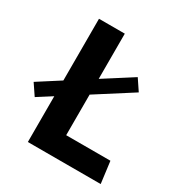

<svg xmlns="http://www.w3.org/2000/svg" viewBox="-173 -737 799 846"><g transform="rotate(30 226.5 -313.5)"><path d="M87.9 0V-232.9L15.1 -186.5L-22.5 -242.2L87.9 -313V-627H219.2V-397L364.3 -489.7L401.9 -433.6L219.2 -316.9V-110.4H444.3L458.5 0Z"/></g></svg>

Font: Anaheim
Style: Bold
Weight: 700
Version: Version 2.001